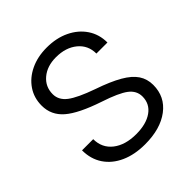

<svg xmlns="http://www.w3.org/2000/svg" viewBox="-185 -815 954 954"><g transform="rotate(-45 291.5 -338.0)"><path d="M51.8 -195.8H130.4Q130.4 -134.3 176.5 -98.1Q222.7 -62 299.3 -62Q370.1 -62 411.9 -91.6Q453.6 -121.1 453.6 -172.9Q453.6 -213.4 418 -240.5Q382.3 -267.6 292 -297.4Q169.9 -338.4 118.4 -383.1Q66.9 -427.7 66.9 -494.6Q66.9 -549.3 95.5 -591.3Q124 -633.3 174.1 -657.2Q224.1 -681.2 288.6 -681.2Q356.4 -681.2 408.4 -656.2Q460.4 -631.3 490.2 -587.2Q520 -543 520 -485.4H442.4Q442.4 -543.5 399.2 -579.1Q356 -614.7 287.1 -614.7Q225.1 -614.7 185.5 -581.5Q146 -548.3 146 -496.1Q146 -454.6 183.6 -425.8Q221.2 -397 314 -364.3Q393.6 -336.9 441.4 -309.3Q489.3 -281.7 510.7 -249.5Q532.2 -217.3 532.2 -175.3Q532.2 -92.8 467.5 -43.9Q402.8 4.9 294.9 4.9Q221.7 4.9 167 -19.8Q112.3 -44.4 82 -89.6Q51.8 -134.8 51.8 -195.8Z"/></g></svg>

Font: Estedad-FD Regular
Style: FD-Regular
Weight: 400
Designer: Amin Abedi
Version: Version 7.3